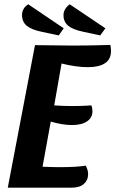

<svg xmlns="http://www.w3.org/2000/svg" viewBox="-20 -869 534 889"><path d="M494 -633Q494 -595 466.5 -576.5Q439 -558 387 -558Q332 -558 265 -575L231 -381Q269 -378 318 -378Q361 -378 403 -381Q408 -369 408 -354Q408 -324 383 -307Q358 -290 313 -290Q270 -290 215 -306L177 -97Q227 -95 254 -95Q335 -95 377 -102Q388 -82 388 -62Q388 -35 368.5 -17.5Q349 0 311 0H16L142 -660Q260 -658 317 -658Q404 -658 491 -661Q494 -646 494 -633ZM252 -705 172 -722Q125 -732 103.5 -750Q82 -768 82 -800Q82 -815 89.5 -828Q97 -841 111 -849L275 -738ZM444 -705 365 -722Q317 -732 295.5 -750Q274 -768 274 -799Q274 -814 282 -827Q290 -840 303 -849L468 -738Z"/></svg>

Font: Sansita Medium Italic
Style: Regular
Weight: 500
Italic angle: -11°
Designer: Pablo Cosgaya
Foundry: Omnibus-Type
Version: Version 1.006